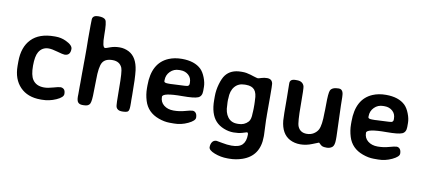

<svg xmlns="http://www.w3.org/2000/svg" viewBox="-79 -1011 3355 1513"><g transform="rotate(10 1598.0 -254.0)"><path d="M436.5 -425.8Q436.5 -372.6 390.1 -372.6Q377 -372.6 331.5 -385.7Q286.1 -398.9 260.3 -398.9Q208 -398.9 181.6 -354.5Q161.1 -319.8 161.1 -243.9Q161.1 -168 183.6 -133.8Q212.4 -89.8 275.9 -89.8Q306.2 -89.8 347.9 -102.1Q389.6 -114.3 405 -114.3Q420.4 -114.3 431.9 -103.8Q443.4 -93.3 443.4 -66.7Q443.4 -40 389.2 -15.9Q335 8.3 275.9 8.3H264.6Q161.1 8.3 101.6 -53.2Q42 -114.7 41.5 -220.7V-255.4Q41.5 -371.6 104 -436Q166.5 -500.5 287.1 -500.5H297.9Q340.8 -500.5 378.9 -482.9Q436.5 -456.5 436.5 -425.8Z M609.9 -6.3H597.2Q574.7 -6.3 563 -19.3Q551.3 -32.2 551.3 -67.9L551.8 -83V-145L552.2 -175.8V-252.4L552.7 -298.8V-329.6L553.2 -376Q553.2 -414.6 553.2 -453.1L552.2 -528.8Q552.2 -671.4 553.7 -685.1Q557.1 -716.8 601.6 -716.8Q646 -716.8 659.2 -698.7Q672.4 -680.7 672.4 -580.1Q672.4 -479.5 695.8 -479.5Q702.6 -479.5 735.8 -492.2Q769.5 -504.4 809.6 -504.4Q848.6 -504.4 883.8 -486.3Q949.7 -451.7 963.4 -348.6Q971.2 -286.1 971.2 -152.3V-108.4L971.7 -94.2V-64.9Q971.7 -26.4 959.5 -18.3Q947.3 -10.3 912.4 -10.3Q877.4 -10.3 866.2 -36.6Q860.4 -50.3 860.4 -185.8Q860.4 -321.3 849.1 -348.1Q829.1 -396 771.5 -396Q713.9 -396 692.1 -361.1Q670.4 -326.2 670.4 -218.3L668.5 -127Q668.5 -49.8 657.5 -28.1Q646.5 -6.3 609.9 -6.3Z M1401.9 -318.4V-326.7Q1401.9 -365.2 1376 -387.7Q1350.1 -410.2 1314 -410.2H1301.8Q1259.3 -410.2 1230.5 -381.3Q1201.7 -352.5 1201.7 -311V-303.2Q1201.7 -290 1233.4 -290H1258.3L1261.2 -290.5L1364.7 -295.4L1375.5 -296.4Q1401.9 -296.4 1401.9 -318.4ZM1361.8 -211.9Q1204.1 -211.9 1204.1 -178.7Q1204.1 -136.7 1234.9 -112.3Q1265.6 -87.9 1312.5 -87.9Q1359.4 -87.9 1402.8 -100.3Q1446.3 -112.8 1461.7 -112.8Q1477.1 -112.8 1487.5 -100.3Q1498 -87.9 1498 -63.2Q1498 -38.6 1444.6 -13.2Q1391.1 12.2 1334.5 12.2H1298.8Q1256.8 12.2 1210 -4.9Q1118.2 -38.1 1091.3 -126Q1076.2 -174.8 1076.2 -224.6V-248Q1076.2 -426.8 1202.1 -480.5Q1249 -500.5 1308.6 -500.5Q1409.7 -500.5 1462.4 -449.7Q1484.9 -427.7 1500.7 -387.2Q1516.6 -346.7 1516.6 -312.5V-279.8Q1516.6 -237.8 1486.6 -224.9Q1456.5 -211.9 1361.8 -211.9Z M1722.2 -202.6Q1722.2 -144 1749 -108.4Q1775.9 -72.8 1824.7 -72.8H1834Q1881.8 -72.8 1912.1 -106Q1930.2 -125.5 1930.2 -175.3Q1931.2 -185.1 1931.2 -189.5L1932.1 -212.9V-250.5L1931.6 -255.4V-264.6Q1930.7 -274.4 1930.7 -278.8Q1930.7 -335.9 1909.2 -361.3Q1887.7 -386.7 1841.3 -386.7H1831.5Q1780.3 -386.7 1751 -352.1Q1721.7 -317.4 1721.7 -256.8L1720.7 -247.1V-227.1Q1722.2 -212.4 1722.2 -202.6ZM2048.8 -9.3Q2048.8 147 1912.1 192.9Q1862.3 209.5 1810.5 209.5H1796.4Q1742.2 209.5 1692.6 190.2Q1643.1 170.9 1643.1 146.5Q1643.1 122.1 1654.5 105.2Q1666 88.4 1688.5 88.4Q1693.8 88.4 1734.6 96.7Q1775.4 105 1810.1 105Q1871.1 105 1897 78.1Q1922.9 51.3 1922.9 -2Q1922.9 -19.5 1912.6 -19.5L1877 -8.8Q1847.2 0 1807.6 0Q1768.1 0 1729.5 -15.6Q1690.4 -31.2 1665 -58.6Q1613.8 -113.8 1613.8 -225.6Q1613.8 -226.6 1613.8 -227.5V-255.9Q1613.8 -304.7 1628.2 -354Q1642.6 -403.3 1661.6 -428.2Q1702.6 -481.9 1785.6 -481.9H1798.8Q1826.2 -481.9 1861.8 -471.2L1886.2 -463.4Q1917.5 -453.6 1922.9 -453.6Q1928.2 -453.6 1950 -460.7Q1971.7 -467.8 1995.6 -467.8Q2035.2 -467.8 2041.5 -430.7Q2043.5 -419.4 2043.5 -327.6V-181.6L2043.9 -168Q2043.9 -154.3 2043.9 -140.6L2048.8 -22.5Z M2613.3 -85.4Q2613.3 -37.6 2595.5 -23.4Q2577.6 -9.3 2552 -9.3Q2526.4 -9.3 2516.1 -14.2Q2505.9 -19 2496.8 -28.6Q2487.8 -38.1 2485.8 -38.1Q2483.9 -38.1 2436.5 -18.6Q2389.2 1 2341.8 1Q2294.9 1 2257.8 -18.6Q2188.5 -55.7 2178.2 -159.7Q2175.3 -191.4 2175.3 -344.2L2173.8 -446.3V-458.5Q2173.8 -492.2 2218.8 -492.2H2230.5Q2275.4 -492.2 2288.1 -455.1Q2293 -440.9 2293 -303.5Q2293 -166 2305.2 -136.2Q2324.2 -89.4 2377.9 -89.4Q2410.2 -89.4 2433.8 -104.7Q2457.5 -120.1 2468.3 -141.1Q2487.3 -177.2 2487.3 -277.3L2488.3 -302.7L2488.8 -341.3Q2488.8 -436.5 2499 -457.5Q2512.7 -485.4 2566.4 -485.4Q2592.8 -485.4 2600.6 -455.6Q2605 -439 2605 -356.4L2613.3 -110.4Z M3034.7 -318.4V-326.7Q3034.7 -365.2 3008.8 -387.7Q2982.9 -410.2 2946.8 -410.2H2934.6Q2892.1 -410.2 2863.3 -381.3Q2834.5 -352.5 2834.5 -311V-303.2Q2834.5 -290 2866.2 -290H2891.1L2894 -290.5L2997.6 -295.4L3008.3 -296.4Q3034.7 -296.4 3034.7 -318.4ZM2994.6 -211.9Q2836.9 -211.9 2836.9 -178.7Q2836.9 -136.7 2867.7 -112.3Q2898.4 -87.9 2945.3 -87.9Q2992.2 -87.9 3035.6 -100.3Q3079.1 -112.8 3094.5 -112.8Q3109.9 -112.8 3120.4 -100.3Q3130.9 -87.9 3130.9 -63.2Q3130.9 -38.6 3077.4 -13.2Q3023.9 12.2 2967.3 12.2H2931.6Q2889.6 12.2 2842.8 -4.9Q2751 -38.1 2724.1 -126Q2709 -174.8 2709 -224.6V-248Q2709 -426.8 2835 -480.5Q2881.8 -500.5 2941.4 -500.5Q3042.5 -500.5 3095.2 -449.7Q3117.7 -427.7 3133.5 -387.2Q3149.4 -346.7 3149.4 -312.5V-279.8Q3149.4 -237.8 3119.4 -224.9Q3089.4 -211.9 2994.6 -211.9Z"/></g></svg>

Font: Averia Sans Libre
Style: Bold
Weight: 700
Version: Version 1.002